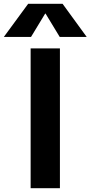

<svg xmlns="http://www.w3.org/2000/svg" viewBox="-61 -983 473 1003"><path d="M175 -912 101 -790H-41L86 -963H266L392 -790H251L177 -912ZM99 0V-730H252V0Z"/></svg>

Font: M PLUS 1p
Style: Bold
Weight: 700
Version: Version 1.062